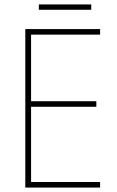

<svg xmlns="http://www.w3.org/2000/svg" viewBox="-20 -938 528 865"><path d="M431 -93H94V-807H431V-782H120V-482H414V-457H120V-118H431ZM391 -918V-894H155V-918Z"/></svg>

Font: Noto Sans Kannada UI SemiCondensed Thin
Style: Regular
Weight: 100
Width: 4
Designer: Jelle Bosma - Monotype Design Team
Foundry: Monotype Imaging Inc.
Version: Version 2.005; ttfautohint (v1.8.4.7-5d5b)